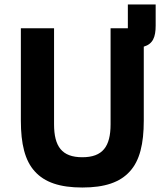

<svg xmlns="http://www.w3.org/2000/svg" viewBox="-20 -824 734 856"><path d="M221 -698V-270C221 -171 256 -123 347 -123C438 -123 473 -171 473 -270V-698H550V-804H674V-710C674 -659 662 -628 621 -616V-286C621 -183 603 -108 559 -60C515 -11 447 12 347 12C247 12 179 -11 135 -60C91 -108 73 -183 73 -286V-698Z"/></svg>

Font: Plexus Sans Bold
Style: Regular
Weight: 700
Version: Version 2.001;PS 002.001;hotconv 1.0.70;makeotf.lib2.5.58329